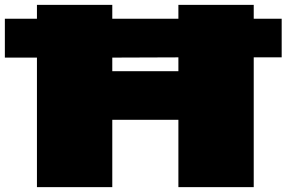

<svg xmlns="http://www.w3.org/2000/svg" viewBox="-101 -770 1179 790"><path d="M-81 -533H51V0H361V-277H633V0H943V-534H1058V-693H943V-750H633V-693H361V-750H51V-693H-81ZM361 -477V-533L633 -534V-477Z"/></svg>

Font: Mattone Black
Style: Regular
Weight: 900
Width: 6
Designer: Nunzio Mazzaferro
Foundry: Collletttivo
Version: Version 2.000;Glyphs 3.2 (3217)